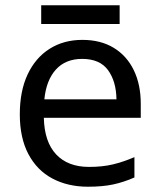

<svg xmlns="http://www.w3.org/2000/svg" viewBox="-20 -697 604 727"><path d="M292 -546Q361 -546 410.5 -516Q460 -486 486.5 -431.5Q513 -377 513 -304V-251H146Q148 -160 192.5 -112.5Q237 -65 317 -65Q368 -65 407.5 -74.5Q447 -84 489 -102V-25Q448 -7 408 1.5Q368 10 313 10Q237 10 178.5 -21Q120 -52 87.5 -113.5Q55 -175 55 -264Q55 -352 84.5 -415Q114 -478 167.5 -512Q221 -546 292 -546ZM291 -474Q228 -474 191.5 -433.5Q155 -393 148 -321H421Q420 -389 389 -431.5Q358 -474 291 -474ZM433 -677V-606H136V-677Z"/></svg>

Font: Noto Sans Historical
Style: Regular
Weight: 400
Designer: Monotype Design Team
Foundry: Monotype Imaging Inc.
Version: Version 2.013; ttfautohint (v1.8.4.7-5d5b)